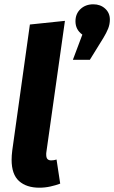

<svg xmlns="http://www.w3.org/2000/svg" viewBox="-20 -856 531 893"><path d="M260 -2Q239 6 214 11.5Q189 17 163 17Q103 17 68.5 -14Q34 -45 34 -113Q34 -132 37 -156L119 -742L282 -759L196 -151Q195 -147 195 -143V-137Q195 -122 201 -116Q207 -110 218 -110Q231 -110 243 -114ZM363 -695Q331 -718 331 -757Q331 -792 354.5 -814Q378 -836 414 -836Q447 -836 469 -816Q491 -796 491 -765Q491 -743 483 -723Q475 -703 461 -680L398 -578H319Z"/></svg>

Font: Szlgxwxxxixliatcpuztgldltzi
Style: Regular
Weight: 700
Italic angle: -8°
Designer: Carrois Corporate & Edenspiekermann
Foundry: Carrois Corporate GbR & Edenspiekermann AG
Version: Version 2.001